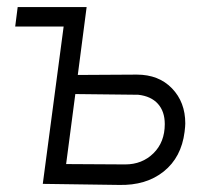

<svg xmlns="http://www.w3.org/2000/svg" viewBox="-20 -520 605 543"><path d="M23 -445 30 -500H225L200 -308L367 -309Q429 -309 466.5 -270Q504 -231 504 -171Q504 -163 502 -147Q493 -75 443 -35Q393 5 316 3L101 0L160 -445ZM446 -169Q446 -205 426.5 -226.5Q407 -248 371 -252L193 -254L167 -56L334 -55Q382 -55 414 -86.5Q446 -118 446 -169Z"/></svg>

Font: Bellota Text
Style: Italic
Weight: 400
Italic angle: -7.5°
Designer: Kemie Guaida
Foundry: Kemie Guaida
Version: Version 4.001